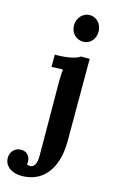

<svg xmlns="http://www.w3.org/2000/svg" viewBox="-240 -819 686 1147"><g transform="rotate(15 103.0 -246.0)"><path d="M90.3 -319.8Q90.3 -337.9 91.1 -361.3Q91.8 -384.8 94.2 -407.2L23.9 -404.3V-480Q58.6 -480 85.2 -482.9Q111.8 -485.8 130.6 -490.2Q149.4 -494.6 160.9 -499.8Q172.4 -504.9 177.7 -509.8H231.9V-2Q231.9 67.4 215.8 118.7Q199.7 169.9 171.4 203.9Q143.1 237.8 104.5 254.4Q65.9 271 21 271Q-6.8 271 -27.3 263.9Q-47.9 256.8 -61.3 245.4Q-74.7 233.9 -81.3 219.2Q-87.9 204.6 -87.9 189Q-87.9 175.3 -83.5 163.1Q-79.1 150.9 -70.8 141.4Q-62.5 131.8 -50.3 126.2Q-38.1 120.6 -22.5 120.6Q3.9 120.6 19.5 137.2Q35.2 153.8 35.2 180.2Q35.2 188 33.7 196.8Q36.1 198.7 41.7 200Q47.4 201.2 51.3 201.2Q64.9 201.2 73.2 193.6Q81.5 186 85.9 174.6Q90.3 163.1 91.6 150.1Q92.8 137.2 92.8 126.5ZM241.2 -680.2Q241.2 -663.1 235.8 -648.4Q230.5 -633.8 220.9 -622.6Q211.4 -611.3 197.5 -605Q183.6 -598.6 167 -598.6Q149.9 -598.6 135.5 -605Q121.1 -611.3 110.8 -622.6Q100.6 -633.8 95 -648.4Q89.4 -663.1 89.4 -680.2Q89.4 -697.3 95.5 -712.4Q101.6 -727.5 112.1 -738.8Q122.6 -750 136.2 -756.3Q149.9 -762.7 165.5 -762.7Q181.6 -762.7 195.6 -756.3Q209.5 -750 219.7 -738.8Q230 -727.5 235.6 -712.4Q241.2 -697.3 241.2 -680.2Z"/></g></svg>

Font: DimaBanoo
Style: Bold
Weight: 800
Designer: R.Balvardi
Foundry: R.Balvardi
Version: Version 1.0.0-alpha3